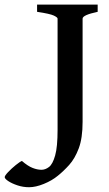

<svg xmlns="http://www.w3.org/2000/svg" viewBox="-137 -614 471 828"><path d="M284.2 -563Q219.2 -549.3 219.2 -533.7V-88.4Q219.2 -18.1 202.6 25.9Q186 69.8 161.4 97.2Q136.7 124.5 112.3 144Q87.4 164.6 52.2 179Q17.1 193.4 -11.7 193.4Q-37.6 193.4 -61.8 185.3Q-85.9 177.2 -101.3 167Q-116.7 156.7 -116.7 149.9Q-116.7 143.6 -101.8 127.9Q-86.9 112.3 -69.1 97.9Q-51.3 83.5 -42.5 80.1Q-17.1 102.1 3.4 110.1Q23.9 118.2 42 118.2Q58.6 118.2 74.5 106Q90.3 93.8 100.8 56.6Q111.3 19.5 111.3 -54.2V-533.7Q111.3 -539.1 95 -546.9Q78.6 -554.7 22.9 -563V-594.2H284.2Z"/></svg>

Font: Namdhinggo SemiBold
Style: Regular
Weight: 600
Designer: Victor Gaultney
Foundry: SIL International
Version: Version 3.001